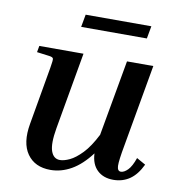

<svg xmlns="http://www.w3.org/2000/svg" viewBox="-78 -745 766 826"><g transform="rotate(10 305.0 -332.0)"><path d="M470 5Q426 5 399.5 -20.5Q373 -46 371 -93Q331 -40 287 -15Q243 10 196 10Q128 10 94.5 -37.5Q61 -85 76 -170L120 -423Q126 -457 124 -463.5Q122 -470 106 -472L52 -479L57 -507H250L191 -171Q179 -102 190 -70.5Q201 -39 229 -39Q247 -39 271.5 -50.5Q296 -62 324.5 -91.5Q353 -121 381 -176L440 -507H555L492 -150Q479 -80 480 -57.5Q481 -35 496 -35Q510 -35 526 -51Q542 -67 555 -105L594 -83Q572 -37 541 -16Q510 5 470 5ZM517 -674 507 -619H220L230 -674Z"/></g></svg>

Font: Inria Serif
Style: Bold Italic
Weight: 700
Italic angle: -10°
Designer: Black Foundry Team
Foundry: Black Foundry
Version: Version 1.000; ttfautohint (v1.8.3)